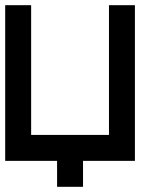

<svg xmlns="http://www.w3.org/2000/svg" viewBox="-20 -620 640 740"><path d="M0 0V-600H100V-100H400V-600H500V0H300V100H200V0Z"/></svg>

Font: Galmuri9 Regular
Style: Regular
Weight: 400
Designer: Lee Minseo (quiple)
Version: Version 2.399;hotconv 1.1.1;makeotfexe 2.6.0 DEVELOPMENT